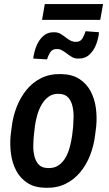

<svg xmlns="http://www.w3.org/2000/svg" viewBox="-20 -895 524 925"><path d="M31.2 -242.7 36.6 -284.7Q42.5 -333.5 60.1 -379.2Q77.6 -424.8 107.2 -461.4Q136.7 -498 178.5 -518.8Q220.2 -539.6 274.9 -538.1Q327.6 -537.1 362.3 -514.6Q397 -492.2 416.5 -455.6Q436 -418.9 441.9 -374.8Q447.8 -330.6 443.4 -285.2L438 -242.7Q432.1 -194.3 414.6 -148.4Q397 -102.5 367.4 -66.4Q337.9 -30.3 296.1 -9.5Q254.4 11.2 199.7 9.8Q146.5 8.8 112.1 -13.7Q77.6 -36.1 58.3 -72.5Q39.1 -108.9 33 -153.3Q26.9 -197.8 31.2 -242.7ZM147.9 -285.2 143.1 -241.7Q141.1 -222.2 140.4 -196Q139.6 -169.9 145.3 -144.8Q150.9 -119.6 165.8 -103Q180.7 -86.4 208.5 -85.4Q240.2 -83.5 262 -98.4Q283.7 -113.3 296.9 -137.7Q310.1 -162.1 317.1 -189.9Q324.2 -217.8 327.6 -243.2L332.5 -285.6Q334 -305.2 334.5 -331.5Q335 -357.9 329.3 -382.8Q323.7 -407.7 309.1 -424.6Q294.4 -441.4 266.1 -442.9Q235.8 -444.8 214.6 -429.4Q193.4 -414.1 179.7 -389.6Q166 -365.2 158.4 -337.2Q150.9 -309.1 147.9 -285.2ZM392.1 -744.6 457 -739.7Q454.6 -711.4 443.6 -681.9Q432.6 -652.3 411.1 -632.1Q389.6 -611.8 355.5 -612.8Q339.8 -612.8 327.1 -620.1Q314.5 -627.4 302.5 -636.7Q290.5 -646 278.3 -652.8Q266.1 -659.7 251 -658.7Q231 -658.2 221.2 -641.8Q211.4 -625.5 206.5 -608.9L140.1 -612.8Q143.1 -640.6 154.3 -670.4Q165.5 -700.2 187.3 -720.5Q209 -740.7 242.7 -739.7Q258.3 -739.3 271 -732.2Q283.7 -725.1 295.4 -715.6Q307.1 -706.1 319.8 -699.5Q332.5 -692.9 347.2 -693.4Q368.2 -693.8 377.7 -710.7Q387.2 -727.5 392.1 -744.6ZM476.6 -875.5 462.9 -799.3H182.6L195.8 -875.5Z"/></svg>

Font: Roboto Condensed Medium
Style: Italic
Weight: 500
Italic angle: -12°
Designer: Christian Robertson
Foundry: Google
Version: Version 3.0; 2020